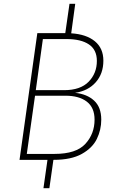

<svg xmlns="http://www.w3.org/2000/svg" viewBox="-20 -835 616 1003"><path d="M509 -210Q509 -157 486 -109.5Q463 -62 407.5 -31Q352 0 261 0H259L238 148H207L228 0H82L175 -662H321L343 -815H373L352 -661Q431 -656 475.5 -619.5Q520 -583 520 -518Q520 -450 480 -405Q440 -360 372 -350Q434 -344 471.5 -309.5Q509 -275 509 -210ZM167 -364H315Q400 -364 443 -408Q486 -452 486 -517Q486 -575 444.5 -603Q403 -631 327 -631H204ZM474 -210Q474 -273 433.5 -304Q393 -335 322 -335H163L120 -31H265Q378 -31 426 -83.5Q474 -136 474 -210Z"/></svg>

Font: FiraGO UltraLight
Style: Italic
Weight: 200
Italic angle: -8°
Designer: bBox Type GmbH
Foundry: bBox Type GmbH
Version: Version 1.001